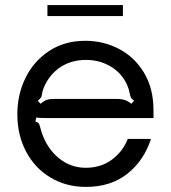

<svg xmlns="http://www.w3.org/2000/svg" viewBox="-20 -723 669 753"><path d="M48 -275Q48 -352 80 -417.5Q112 -483 172.5 -523Q233 -563 315 -563Q386 -563 447 -531Q508 -499 545 -437.5Q582 -376 582 -290V-260H187Q180 -260 159.5 -260Q139 -260 122 -262L119 -246Q128 -244 131.5 -239.5Q135 -235 137.5 -224.5Q140 -214 143 -205Q164 -141 210.5 -103Q257 -65 316 -65Q376 -65 419 -97Q462 -129 481 -178H572Q545 -94 480 -42Q415 10 317 10Q239 10 177.5 -27Q116 -64 82 -129Q48 -194 48 -275ZM139 -316Q150 -326 161.5 -330.5Q173 -335 190 -335H438Q457 -335 470 -330.5Q483 -326 495 -316L506 -328Q496 -335 493.5 -340.5Q491 -346 489 -355Q486 -373 479 -389Q458 -436 414.5 -462Q371 -488 317 -488Q262 -488 220.5 -462Q179 -436 156 -389Q147 -370 145 -355Q144 -346 141 -341Q138 -336 128 -328ZM462 -660H166V-703H462Z"/></svg>

Font: Open Sauce Sans
Style: Regular
Weight: 400
Designer: Alfredo Marco Pradil
Foundry: Creative Sauce Fz LLC
Version: Version 1.477